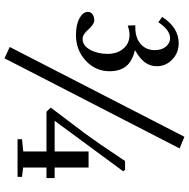

<svg xmlns="http://www.w3.org/2000/svg" viewBox="-14 -724 793 804"><g transform="rotate(90 382.0 -322.5)"><path d="M224.6 54.7 177.2 32.7 553.2 -698.7 602.1 -678.7ZM127.4 -244.6Q83.5 -244.6 56.9 -259.3Q30.3 -273.9 30.3 -294.9Q30.3 -306.6 40.3 -314Q50.3 -321.3 65.9 -321.3Q81.1 -321.3 102.5 -297.9Q115.2 -283.7 124.5 -278.1Q133.8 -272.5 144.5 -272.5Q171.4 -272.5 188.7 -303.7Q206.1 -335 206.1 -377Q206.1 -417 184.3 -442.9Q162.6 -468.8 126.5 -468.8Q107.9 -468.8 87.4 -461.4L86.4 -493.2Q135.3 -491.2 162.8 -513.9Q190.4 -536.6 190.4 -574.7Q190.4 -603.5 175.8 -621.1Q161.1 -638.7 140.6 -638.7Q106 -638.7 73.7 -589.4L51.3 -605.5Q95.7 -674.8 161.6 -674.8Q201.7 -674.8 229.7 -647.9Q257.8 -621.1 257.8 -583Q257.8 -556.2 242.4 -534.4Q227.1 -512.7 190.4 -491.7Q237.8 -480 258.3 -454.1Q278.8 -428.2 278.8 -385.3Q278.8 -326.7 234.6 -285.6Q190.4 -244.6 127.4 -244.6ZM563.5 0V-18.6L614.7 -23.9V-121.1H448.2L431.2 -139.2L535.2 -276.9Q580.1 -337.4 654.8 -450.2H691.4L697.8 -442.4L486.3 -155.3H614.7V-297.4H682.1V-155.3H726.1V-121.1H682.1V-23.4L721.2 -18.6V0Z"/></g></svg>

Font: Elstob Medium
Style: Regular
Weight: 500
Designer: Peter S. Baker
Version: Version 1.015